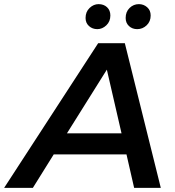

<svg xmlns="http://www.w3.org/2000/svg" viewBox="-78 -909 847 929"><path d="M-58 0 397 -700H526L700 0H571L534 -162H182L81 0ZM510 -264 439 -572 246 -264ZM586 -768Q562 -768 546 -783Q530 -798 530 -822Q530 -852 549 -870.5Q568 -889 594 -889Q617 -889 634 -874Q651 -859 651 -834Q651 -805 631.5 -786.5Q612 -768 586 -768ZM393 -768Q369 -768 352.5 -783Q336 -798 336 -822Q336 -852 355.5 -870.5Q375 -889 399 -889Q424 -889 440 -874Q456 -859 456 -834Q456 -805 436.5 -786.5Q417 -768 393 -768Z"/></svg>

Font: Montserrat Thin SemiBold
Style: Italic
Weight: 600
Italic angle: -11.3°
Version: Version 9.000